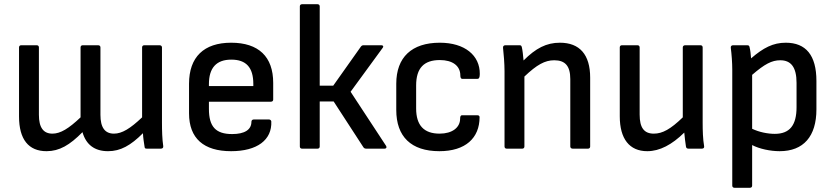

<svg xmlns="http://www.w3.org/2000/svg" viewBox="-20 -703 3941 908"><path d="M200 12C261 12 310 -17 370 -78C387 -19 427 12 491 12C550 12 598 -15 656 -73C657 -50 661 -27 664 -7C665 -1 668 0 675 0H741C749 0 753 -5 752 -12C747 -45 746 -86 746 -123V-479C746 -485 741 -489 735 -489H662C656 -489 652 -485 652 -479V-148C596 -95 557 -71 519 -71C476 -71 455 -100 455 -160V-479C455 -485 451 -489 444 -489H371C365 -489 361 -485 361 -479V-148C305 -95 266 -71 228 -71C185 -71 164 -100 164 -160V-479C164 -485 160 -489 154 -489H80C74 -489 70 -485 70 -479V-152C70 -44 115 12 200 12Z M1073 12C1196 12 1267 -41 1263 -129C1262 -134 1258 -138 1252 -138H1180C1174 -138 1169 -134 1169 -127C1169 -89 1136 -69 1078 -69C1000 -69 968 -104 968 -188V-222H1261C1268 -222 1272 -226 1272 -232V-311C1272 -435 1203 -501 1073 -501C944 -501 874 -433 874 -307V-167C874 -48 944 12 1073 12ZM968 -296V-305C968 -382 1003 -421 1074 -421C1144 -421 1178 -384 1178 -306V-296Z M1806 -13 1638 -269 1790 -477C1795 -483 1792 -489 1784 -489H1700C1695 -489 1691 -488 1687 -483L1556 -298H1492V-673C1492 -679 1488 -683 1482 -683H1408C1402 -683 1398 -679 1398 -673V-10C1398 -4 1402 0 1408 0H1482C1488 0 1492 -4 1492 -10V-223H1558L1699 -6C1703 -1 1707 0 1712 0H1799C1807 0 1810 -6 1806 -13Z M2058 12C2181 12 2248 -50 2248 -149C2248 -155 2244 -158 2237 -158H2165C2159 -158 2156 -153 2156 -142C2156 -100 2119 -71 2059 -71C1985 -71 1948 -110 1948 -190V-299C1948 -381 1985 -419 2060 -419C2120 -419 2157 -392 2157 -346C2157 -336 2160 -330 2166 -330H2238C2245 -330 2249 -336 2249 -353C2250 -441 2178 -501 2060 -501C1927 -501 1854 -432 1854 -307V-183C1854 -57 1924 12 2058 12Z M2376 0H2450C2456 0 2460 -4 2460 -10V-341C2519 -397 2557 -418 2601 -418C2653 -418 2677 -391 2677 -329V-10C2677 -4 2682 0 2688 0H2761C2767 0 2771 -4 2771 -10V-336C2771 -445 2721 -501 2628 -501C2564 -501 2514 -475 2456 -417C2454 -441 2451 -467 2448 -479C2446 -487 2444 -489 2437 -489H2370C2362 -489 2358 -484 2359 -476C2362 -451 2366 -401 2366 -366V-10C2366 -4 2370 0 2376 0Z M3041 12C3100 12 3158 -19 3216 -76C3218 -53 3221 -30 3224 -10C3225 -3 3229 0 3236 0H3299C3307 0 3311 -4 3310 -11C3304 -46 3303 -86 3303 -123V-479C3303 -485 3299 -489 3293 -489H3220C3214 -489 3209 -485 3209 -479V-148C3151 -92 3113 -71 3072 -71C3026 -71 3005 -99 3005 -161V-479C3005 -485 3001 -489 2995 -489H2921C2915 -489 2911 -485 2911 -479V-153C2911 -46 2957 12 3041 12Z M3453 185H3527C3533 185 3537 181 3537 175V-17C3571 1 3623 12 3667 12C3780 12 3841 -58 3841 -186V-320C3841 -442 3791 -501 3696 -501C3636 -501 3590 -477 3532 -427C3531 -444 3528 -468 3525 -479C3524 -486 3521 -489 3514 -489H3447C3440 -489 3435 -485 3436 -477C3440 -447 3443 -406 3443 -374V175C3443 181 3447 185 3453 185ZM3670 -418C3721 -418 3747 -385 3747 -311V-196C3747 -111 3715 -70 3644 -70C3611 -70 3570 -78 3537 -94V-349C3596 -400 3630 -418 3670 -418Z"/></svg>

Font: Sofia Sans Cond SemiBold
Style: Regular
Weight: 600
Width: 3
Designer: Botio Nikoltchev, Ani Petrova
Foundry: lettersoup
Version: Version 4.100